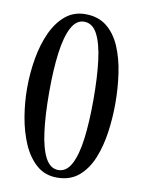

<svg xmlns="http://www.w3.org/2000/svg" viewBox="-84 -789 635 856"><g transform="rotate(10 233.5 -361.0)"><path d="M233.4 8.3Q179.2 8.3 141.1 -24.9Q103 -58.1 79.3 -112.5Q55.7 -167 44.7 -232.2Q33.7 -297.4 33.7 -361.3Q33.7 -431.6 45.4 -497.8Q57.1 -564 81.5 -616.7Q106 -669.4 143.6 -700.4Q181.2 -731.4 233.4 -731.4Q291 -731.4 329.6 -700.7Q368.2 -669.9 390.9 -617.2Q413.6 -564.5 423.3 -498.3Q433.1 -432.1 433.1 -361.3Q433.1 -297.9 424.1 -232.7Q415 -167.5 393.1 -113Q371.1 -58.6 332.3 -25.1Q293.5 8.3 233.4 8.3ZM233.4 -25.9Q270.5 -25.9 292.7 -68.1Q314.9 -110.4 324.5 -186Q334 -261.7 334 -361.3Q334 -463.9 324.5 -539.3Q314.9 -614.7 293 -656Q271 -697.3 233.4 -697.3Q197.8 -697.3 175.8 -656Q153.8 -614.7 143.8 -539.3Q133.8 -463.9 133.8 -361.3Q133.8 -258.8 143.6 -183.3Q153.3 -107.9 175.3 -66.9Q197.3 -25.9 233.4 -25.9Z"/></g></svg>

Font: Dai Banna SIL Medium
Style: Regular
Weight: 500
Designer: Victor Gaultney
Foundry: SIL International
Version: Version 4.000